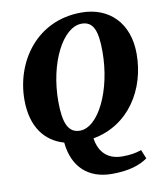

<svg xmlns="http://www.w3.org/2000/svg" viewBox="-96 -748 874 1045"><g transform="rotate(-10 341.5 -225.0)"><path d="M307 -40C244 -40 218 -95 218 -217C218 -430 312 -612 416 -612C481 -612 502 -558 502 -443C502 -230 410 -40 307 -40ZM438 222C532 222 592 202 636 171L616 122C583 133 554 138 510 138C430 138 383 92 372 14C571 -22 683 -201 683 -399C683 -570 578 -672 425 -672C178 -672 38 -468 38 -257C38 -105 109 -20 211 9C224 145 307 222 438 222Z"/></g></svg>

Font: Source Serif Pro Black
Style: Italic
Weight: 900
Italic angle: -12°
Designer: Frank Grießhammer
Foundry: Adobe Systems Incorporated
Version: Version 3.001;hotconv 1.0.111;makeotfexe 2.5.65597